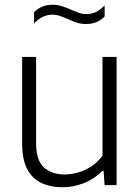

<svg xmlns="http://www.w3.org/2000/svg" viewBox="-20 -782 592 811"><path d="M243 9Q194 9 155.5 -8.8Q117 -26.5 95.2 -67.2Q73.5 -108 73.5 -176.5V-541.5H132.5V-178.5Q132.5 -103.5 166.2 -74.2Q200 -45 253 -45Q279.5 -45 308.5 -53Q337.5 -61 364.8 -78.5Q392 -96 413 -124.5V-541.5H472.5V0H422L417.5 -60.5H413Q378.5 -26 334.5 -8.5Q290.5 9 243 9ZM342.5 -680.5Q321.5 -680.5 302.2 -687.2Q283 -694 265.5 -702Q249.5 -709 234 -714.5Q218.5 -720 203 -720Q179.5 -720 160.8 -711Q142 -702 124 -683V-730Q153.5 -762 203.5 -762Q224.5 -762 243.8 -755.2Q263 -748.5 280.5 -741Q297 -734 312.2 -728.2Q327.5 -722.5 343 -722.5Q367 -722.5 385.8 -731.5Q404.5 -740.5 422 -759.5V-712.5Q392.5 -680.5 342.5 -680.5Z"/></svg>

Font: Encode Sans Condensed Thin Light
Style: Regular
Weight: 300
Version: Version 3.002